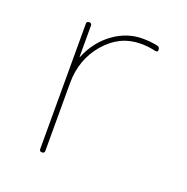

<svg xmlns="http://www.w3.org/2000/svg" viewBox="-101 -625 702 720"><g transform="rotate(20 250.0 -265.0)"><path d="M129.9 -9.8V-509.8Q129.9 -519.5 140.1 -519.5Q150.4 -519.5 150.4 -509.8V-385.7Q150.4 -384.8 151.4 -384.8Q152.3 -384.8 152.3 -385.7Q179.7 -452.1 233.4 -491.2Q287.1 -530.3 349.6 -530.3Q379.9 -530.3 409.2 -524.4Q419.9 -522.5 419.9 -509.8Q419.9 -501 409.2 -502.9Q381.8 -509.8 349.6 -509.8Q266.6 -509.8 208.5 -442.4Q150.4 -375 150.4 -280.3V-9.8Q150.4 0 140.1 0Q129.9 0 129.9 -9.8Z"/></g></svg>

Font: Rounded Mgen+ 1m thin
Style: Regular
Weight: 100
Designer: [Source Han Sans]
Ryoko NISHIZUKA  (kana & ideographs); Paul D. Hunt (Latin, Greek & Cyrillic); Wenlong ZHANG  (bopomofo
Version: Version 1.059.20150602